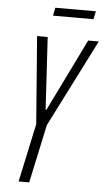

<svg xmlns="http://www.w3.org/2000/svg" viewBox="-57 -865 498 902"><g transform="rotate(5 192.0 -414.0)"><path d="M66 0 125 -275 93 -688H143L163 -347H167L334 -688H384L175 -275L116 0ZM159 -790 167 -828H358L350 -790Z"/></g></svg>

Font: Saira Ultra Condensed Light
Style: Italic
Weight: 300
Width: 1
Italic angle: -12°
Designer: Hector Gatti with collaboration of the Omnibus-Type team
Foundry: Omnibus-Type
Version: Version 1.001; ttfautohint (v1.8)